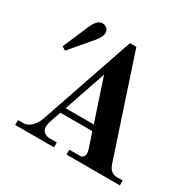

<svg xmlns="http://www.w3.org/2000/svg" viewBox="-163 -922 1103 1093"><g transform="rotate(30 389.0 -375.0)"><path d="M269 -226 363 -501 454 -226ZM68 0H323V-32H276C243 -32 224 -55 224 -77C224 -90 228 -110 235 -128L256 -189H466L498 -93C501 -84 504 -70 504 -64C504 -47 493 -32 477 -32H405V0H756V-32H716C690 -32 669 -48 657 -83L443 -730H401L190 -113C176 -73 145 -32 102 -32H68ZM78 -523 102 -508 219 -645C244 -674 252 -697 252 -709C252 -734 233 -750 209 -750C187 -750 167 -730 150 -691Z"/></g></svg>

Font: Old Standard
Style: Bold
Weight: 700
Designer: Alexey Kryukov <alexios@thessalonica.org.ru>
Version: Version 2.0.2